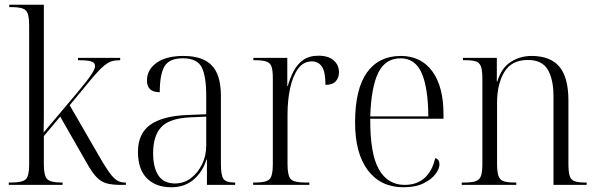

<svg xmlns="http://www.w3.org/2000/svg" viewBox="-20 -780 2521 810"><path d="M17 0V-10H28Q74 -10 88.5 -23.5Q103 -37 103 -85V-674Q103 -723 88.5 -736.5Q74 -750 31 -750H19V-760H165V-360Q165 -329 165 -292Q165 -255 164 -221L310 -394Q353 -446 367 -468Q381 -490 381 -501Q381 -516 364.5 -521Q348 -526 309 -526V-536H487V-526Q466 -526 451 -521.5Q436 -517 417.5 -501.5Q399 -486 370 -452L274 -336L414 -94Q436 -58 451 -40Q466 -22 479 -16Q492 -10 507 -10H511V0H490Q453 0 429.5 -6.5Q406 -13 387 -33Q368 -53 345 -94L234 -288L165 -206V-86Q165 -38 179.5 -24Q194 -10 238 -10H244V0Z M703 10Q637 10 599.5 -28Q562 -66 562 -139Q562 -217 614.5 -254Q667 -291 773 -295L850 -298V-377Q850 -458 831 -496Q812 -534 751 -534Q694 -534 674 -500Q654 -466 654 -391Q600 -391 600 -440Q600 -486 640.5 -515Q681 -544 754 -544Q835 -544 873.5 -504Q912 -464 912 -375V-87Q912 -40 923 -25Q934 -10 968 -10H972V0H853V-107H851Q835 -55 797 -22.5Q759 10 703 10ZM718 -6Q756 -6 785.5 -28.5Q815 -51 832.5 -87Q850 -123 850 -166V-288L783 -285Q695 -281 660.5 -244Q626 -207 626 -134Q626 -73 648.5 -39.5Q671 -6 718 -6Z M1048 0V-10H1059Q1103 -10 1117 -24Q1131 -38 1131 -86V-451Q1131 -483 1125.5 -499Q1120 -515 1103.5 -520.5Q1087 -526 1056 -526H1049V-536H1192V-417H1194Q1203 -449 1218 -478.5Q1233 -508 1258.5 -526.5Q1284 -545 1324 -545Q1365 -545 1387.5 -525.5Q1410 -506 1410 -475Q1410 -452 1396.5 -437Q1383 -422 1353 -422Q1353 -477 1338 -499Q1323 -521 1296 -521Q1260 -521 1237.5 -490Q1215 -459 1204 -408Q1193 -357 1193 -297V-88Q1193 -38 1207 -24Q1221 -10 1266 -10H1285V0Z M1682 10Q1586 10 1532 -61.5Q1478 -133 1478 -263Q1478 -404 1528 -474Q1578 -544 1671 -544Q1756 -544 1803.5 -479.5Q1851 -415 1851 -298V-279H1542Q1541 -131 1578.5 -65.5Q1616 0 1687 0Q1739 0 1771.5 -29.5Q1804 -59 1816 -113Q1834 -108 1834 -87Q1834 -68 1817 -45.5Q1800 -23 1766.5 -6.5Q1733 10 1682 10ZM1787 -289Q1786 -411 1758.5 -472.5Q1731 -534 1670 -534Q1606 -534 1576 -473.5Q1546 -413 1542 -289Z M1928 0V-10H1940Q1972 -10 1988 -16Q2004 -22 2009.5 -39Q2015 -56 2015 -90V-447Q2015 -481 2009.5 -498Q2004 -515 1989 -520.5Q1974 -526 1944 -526H1933V-536H2076V-436H2078Q2095 -493 2134.5 -518.5Q2174 -544 2222 -544Q2302 -544 2340 -498.5Q2378 -453 2378 -356V-90Q2378 -56 2383 -39Q2388 -22 2403 -16Q2418 -10 2448 -10H2455V0H2315V-375Q2315 -445 2291 -486Q2267 -527 2207 -527Q2138 -527 2107.5 -476Q2077 -425 2077 -347V-90Q2077 -56 2082.5 -39Q2088 -22 2103.5 -16Q2119 -10 2150 -10H2158V0Z"/></svg>

Font: Noto Serif Display SemiCondensed Light
Style: Regular
Weight: 300
Width: 4
Designer: Monotype Design Team
Foundry: Monotype Imaging Inc.
Version: Version 2.009